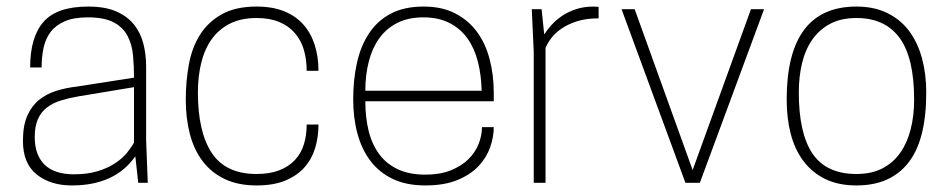

<svg xmlns="http://www.w3.org/2000/svg" viewBox="-20 -558 2900 586"><path d="M199 8Q134 8 92 -25.5Q50 -59 50 -128Q50 -174 63 -204Q76 -234 98.5 -252.5Q121 -271 151 -280.5Q181 -290 216 -294L389 -321Q389 -356 386 -389Q383 -422 369.5 -448Q356 -474 327.5 -489.5Q299 -505 248 -505Q205 -505 177.5 -493Q150 -481 134.5 -460.5Q119 -440 113 -412Q107 -384 107 -352H72Q72 -445 113 -491.5Q154 -538 249 -538Q301 -538 335 -523Q369 -508 389 -483Q409 -458 417.5 -425Q426 -392 426 -355V-130L431 0H402L393 -81Q331 8 199 8ZM206 -26Q247 -26 278 -35.5Q309 -45 331 -59.5Q353 -74 367 -91Q381 -108 389 -123V-292L220 -264Q191 -259 166.5 -251.5Q142 -244 124 -230.5Q106 -217 96 -195Q86 -173 86 -140Q86 -85 116 -55.5Q146 -26 206 -26Z M763 8Q707 8 666 -11.5Q625 -31 598.5 -66Q572 -101 559.5 -149Q547 -197 547 -254Q547 -310 556.5 -361.5Q566 -413 590.5 -452Q615 -491 657 -514.5Q699 -538 763 -538Q812 -538 847.5 -523.5Q883 -509 906 -483Q929 -457 940.5 -421Q952 -385 952 -342H916Q916 -376 907.5 -405.5Q899 -435 880 -457Q861 -479 832 -491Q803 -503 763 -503Q715 -503 681 -485.5Q647 -468 625.5 -437.5Q604 -407 594 -365.5Q584 -324 584 -276Q584 -155 626.5 -91Q669 -27 763 -27Q804 -27 833 -38.5Q862 -50 880.5 -70Q899 -90 907.5 -117.5Q916 -145 916 -178H952Q952 -140 942 -106.5Q932 -73 909.5 -47.5Q887 -22 851 -7Q815 8 763 8Z M1278 8Q1221 8 1179.5 -11.5Q1138 -31 1111 -66.5Q1084 -102 1071 -150Q1058 -198 1058 -255Q1058 -315 1069.5 -366.5Q1081 -418 1106.5 -456.5Q1132 -495 1173 -516.5Q1214 -538 1273 -538Q1329 -538 1369.5 -517Q1410 -496 1436 -460.5Q1462 -425 1474.5 -377Q1487 -329 1487 -275V-249H1095Q1095 -200 1105 -159Q1115 -118 1137 -88Q1159 -58 1194 -41.5Q1229 -25 1278 -25Q1323 -25 1355.5 -38Q1388 -51 1409 -71.5Q1430 -92 1440.5 -118Q1451 -144 1451 -170H1487Q1487 -140 1476 -108.5Q1465 -77 1440.5 -51Q1416 -25 1376 -8.5Q1336 8 1278 8ZM1450 -281Q1449 -329 1438.5 -370Q1428 -411 1406.5 -441Q1385 -471 1351.5 -488Q1318 -505 1272 -505Q1226 -505 1192.5 -488Q1159 -471 1137.5 -441Q1116 -411 1105.5 -370Q1095 -329 1095 -281Z M1645 0H1609V-400L1603 -530H1633L1641 -453Q1650 -467 1663.5 -482Q1677 -497 1695.5 -509.5Q1714 -522 1738 -530Q1762 -538 1792 -538Q1796 -538 1799.5 -537.5Q1803 -537 1807 -537V-502Q1769 -502 1741 -493Q1713 -484 1693.5 -470.5Q1674 -457 1662.5 -441.5Q1651 -426 1645 -412Z M2116 0H2072L1877 -530H1917L2094 -39L2272 -530H2312Z M2594 8Q2539 8 2499 -11.5Q2459 -31 2432.5 -66Q2406 -101 2393.5 -149Q2381 -197 2381 -254Q2381 -538 2594 -538Q2648 -538 2688.5 -518Q2729 -498 2755 -463Q2781 -428 2794 -380Q2807 -332 2807 -276Q2807 -131 2752.5 -61.5Q2698 8 2594 8ZM2594 -27Q2640 -27 2673 -44Q2706 -61 2727.5 -91.5Q2749 -122 2759.5 -163.5Q2770 -205 2770 -254Q2770 -382 2725.5 -442.5Q2681 -503 2594 -503Q2547 -503 2514 -485.5Q2481 -468 2459.5 -437.5Q2438 -407 2428 -365.5Q2418 -324 2418 -276Q2418 -151 2460 -89Q2502 -27 2594 -27Z"/></svg>

Font: Tanohe Sans ExtraLight
Style: Regular
Weight: 250
Designer: Village Type and Design LLC & Cristiano Sobral
Foundry: Cooper Hewitt Smithsonian Design Museum
Version: Version 1.00;May 30, 2020;FontCreator 12.0.0.2522 64-bit; tt